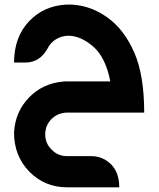

<svg xmlns="http://www.w3.org/2000/svg" viewBox="-20 -485 685 827"><path d="M267.1 0Q228 1.5 201.2 28.3Q174.8 55.7 174.8 93.8Q174.8 132.8 202.6 159.7Q229.5 187.5 268.6 187.5H372.6Q422.4 187.5 458.5 222.7Q493.7 258.8 493.7 321.8H268.6Q172.9 321.8 106.4 254.4Q40.5 186.5 40.5 86.9Q44.9 -2.9 104.5 -64.5Q163.6 -126 252.9 -133.8Q256.8 -134.3 261.2 -134.3Q265.6 -134.3 270.5 -134.3H455.1Q435.5 -237.3 381.3 -284.7Q326.7 -331.1 273.9 -331.1Q248.5 -331.1 222.7 -316.9Q197.3 -301.8 183.6 -273.9Q149.9 -215.8 90.8 -215.8H40.5Q41 -326.2 105.5 -393.6Q168.5 -460 266.1 -465.3H273.4Q278.8 -465.3 283.9 -465.3Q289.1 -465.3 294.4 -464.8Q375.5 -459 445.3 -407.7Q515.1 -356.9 558.1 -259.3Q601.1 -161.6 601.1 0Z"/></svg>

Font: DimaKhabar
Style: Bold
Weight: 700
Width: 6
Designer: R.Balvardi
Foundry: Dima Software Group
Version: Version 1.00;November 30, 2018;FontCreator 11.5.0.2427 64-bi